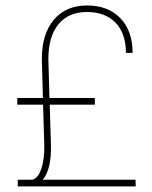

<svg xmlns="http://www.w3.org/2000/svg" viewBox="-20 -668 545 688"><path d="M319.8 -293H158.2L162.6 -147.5Q164.6 -62 133.3 -23.9H465.8L466.3 0H43.5V-23.9H96.2Q117.2 -29.8 128.4 -64.5Q139.6 -99.1 138.7 -147.5L134.3 -293H42V-316.9H133.8L129.9 -456.5Q129.9 -546.4 173.1 -597.4Q216.3 -648.4 291.7 -648.4Q367.2 -648.4 411.1 -603Q455.1 -557.6 455.1 -478.5H431.2Q431.2 -548.3 394 -586.7Q356.9 -625 291.3 -625Q225.6 -625 189.5 -581.1Q153.3 -537.1 153.3 -456.5L157.2 -316.9H319.8Z"/></svg>

Font: Yantramanav Thin
Style: Regular
Weight: 250
Version: Version 1.001;PS 1.0;hotconv 1.0.72;makeotf.lib2.5.5900; ttf